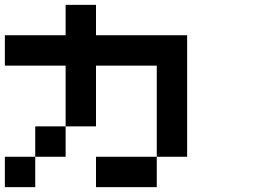

<svg xmlns="http://www.w3.org/2000/svg" viewBox="-20 -770 1040 790"><path d="M0 0V-125H125V0ZM0 -500V-625H250V-750H375V-625H750V-125H625V-500H375V-250H250V-500ZM125 -125V-250H250V-125ZM375 0V-125H625V0Z"/></svg>

Font: GalmuriMono7 Regular
Style: Regular
Weight: 400
Designer: Lee Minseo (quiple)
Version: Version 2.399;hotconv 1.1.1;makeotfexe 2.6.0 DEVELOPMENT